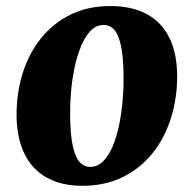

<svg xmlns="http://www.w3.org/2000/svg" viewBox="-20 -586 625 620"><path d="M336 -566.5Q405 -566.5 453 -541Q501 -515.5 526.2 -465.5Q551.5 -415.5 552 -343Q552.5 -270 532.2 -205.2Q512 -140.5 472.5 -91.2Q433 -42 376 -14Q319 14 246 14Q179 14 131.8 -12Q84.5 -38 59.5 -88.5Q34.5 -139 33.5 -211Q33 -285 53.2 -349.5Q73.5 -414 112.8 -462.8Q152 -511.5 208.2 -539Q264.5 -566.5 336 -566.5ZM315.5 -505.5Q291 -505.5 273 -487Q255 -468.5 242 -437.5Q229 -406.5 221 -368.8Q213 -331 209.5 -291Q206 -251 206.5 -215.5Q207 -149 215.5 -112.5Q224 -76 238.2 -61.5Q252.5 -47 270.5 -47Q295 -47 313.2 -65.2Q331.5 -83.5 344.2 -114.2Q357 -145 364.8 -183.2Q372.5 -221.5 376 -261.5Q379.5 -301.5 379 -338.5Q378.5 -405 370 -441.2Q361.5 -477.5 347.5 -491.5Q333.5 -505.5 315.5 -505.5Z"/></svg>

Font: Merriweather 24pt Black
Style: Italic
Weight: 900
Italic angle: -7.8°
Designer: Eben Sorkin
Foundry: Eben Sorkin
Version: Version 2.101